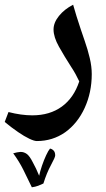

<svg xmlns="http://www.w3.org/2000/svg" viewBox="-54 -403 451 814"><path d="M102 195Q91 195 70 185Q49 175 22 156.5Q-5 138 -34 114L-18 72Q9 79 34.5 82.5Q60 86 83 86Q157 86 208 49Q259 12 282 -58Q275 -73 266.5 -88.5Q258 -104 248 -119Q219 -164 196 -205Q173 -246 173 -278Q173 -307 196 -335.5Q219 -364 256 -383Q262 -362 270.5 -334Q279 -306 288.5 -278.5Q298 -251 305 -230Q318 -193 326.5 -157Q335 -121 335 -89Q335 -11 305 54.5Q275 120 222 158Q169 195 102 195ZM81 391Q63 353 45 317Q27 281 2 247L18 243L33 241Q48 241 60 250Q72 259 85 285Q99 310 112 342Q116 323 124 299.5Q132 276 141.5 255.5Q151 235 158 227Q166 228 173 235Q180 242 180 256Q180 264 162 297Q144 330 130 375Q120 380 108 384.5Q96 389 81 391Z"/></svg>

Font: Noto Naskh Arabic
Style: Regular
Weight: 400
Designer: Monotype Design Team, David Williams, Mohamad Dakak and Nizar Qandah
Foundry: Monotype Imaging Inc.
Version: Version 2.013